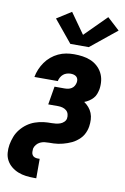

<svg xmlns="http://www.w3.org/2000/svg" viewBox="-117 -833 722 1108"><g transform="rotate(10 244.0 -279.0)"><path d="M236 -583 129 -713 214 -767 299 -647 425 -773 497 -707 344 -583ZM164 215Q139 215 115.5 212Q92 209 70.5 200.5Q49 192 31 177.5Q13 163 2 143Q-9 123 -11 99Q-13 75 -9 51Q-7 39 -3.5 27Q0 15 4.5 3Q9 -9 15.5 -20Q22 -31 30 -41Q38 -51 47.5 -60Q57 -69 67.5 -76.5Q78 -84 89.5 -90Q101 -96 113 -100Q125 -104 137 -107Q149 -110 161.5 -111.5Q174 -113 186 -113.5Q198 -114 210 -114Q222 -114 234 -115.5Q246 -117 258 -121Q270 -125 280 -134.5Q290 -144 292 -156Q294 -169 290.5 -181.5Q287 -194 277.5 -202Q268 -210 255.5 -213.5Q243 -217 230 -217H171L189 -324H247Q258 -324 268.5 -326Q279 -328 288.5 -334Q298 -340 303.5 -349.5Q309 -359 311 -369Q313 -379 311 -388Q309 -397 302.5 -403Q296 -409 287 -411.5Q278 -414 268 -414Q257 -414 245.5 -410.5Q234 -407 225 -399.5Q216 -392 210 -381Q204 -370 202 -359H65Q69 -382 78.5 -404.5Q88 -427 102 -447Q116 -467 135 -483Q154 -499 176.5 -509.5Q199 -520 222 -524Q245 -528 268 -528Q294 -528 318.5 -524.5Q343 -521 365 -512Q387 -503 405 -487Q423 -471 434 -450Q445 -429 448 -404.5Q451 -380 447 -354Q444 -340 439 -326Q434 -312 423.5 -300.5Q413 -289 400 -280.5Q387 -272 373 -267Q389 -256 401 -242Q413 -228 420 -210.5Q427 -193 428 -173Q429 -153 426 -133Q424 -120 419.5 -107Q415 -94 408 -82Q401 -70 391 -60Q381 -50 369.5 -41.5Q358 -33 345.5 -27Q333 -21 320 -16.5Q307 -12 294 -8.5Q281 -5 267.5 -3Q254 -1 241 -0.5Q228 0 215 0Q202 0 188.5 1.5Q175 3 162.5 9Q150 15 141 26Q132 37 129 50Q128 60 128.5 69.5Q129 79 133.5 86.5Q138 94 146.5 97.5Q155 101 164 101H177V215Z"/></g></svg>

Font: Iosevka SS04 Heavy
Style: Italic
Weight: 900
Italic angle: -9°
Monospace: yes
Designer: Belleve Invis
Foundry: Belleve Invis
Version: Version 19.0.0; ttfautohint (v1.8.4)